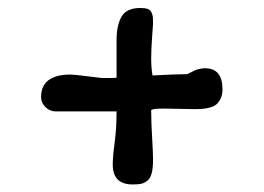

<svg xmlns="http://www.w3.org/2000/svg" viewBox="-20 -540 677 493"><path d="M123 -253.9Q107.9 -253.9 96.7 -265.1Q85.4 -276.4 85.4 -290.5Q85.4 -307.6 92 -319.6Q98.6 -331.5 110.1 -337.6Q121.6 -343.8 133.5 -346.2Q145.5 -348.6 159.2 -348.6Q170.4 -348.6 204.1 -344.2Q237.8 -339.8 240.7 -339.8H266.1Q274.9 -339.8 279.3 -340.3V-437.5Q279.3 -474.6 292 -497.1Q304.7 -519.5 340.3 -519.5Q352.1 -519.5 359.1 -517.1Q366.2 -514.6 369.1 -507.8Q372.1 -501 372.6 -495.8Q373 -490.7 373 -479Q371.1 -456.5 370.6 -445.8Q368.2 -414.1 368.2 -389.2Q368.2 -366.7 371.6 -346.2Q433.1 -349.6 460.9 -349.6Q463.4 -350.6 469.7 -354Q476.1 -357.4 480.5 -359.4Q484.9 -361.3 492.2 -363Q499.5 -364.7 506.8 -364.7Q551.3 -364.7 551.3 -310.5Q551.3 -296.9 546.6 -287.1Q542 -277.3 535.6 -272Q529.3 -266.6 518.8 -263.9Q508.3 -261.2 500 -260.5Q491.7 -259.8 479.5 -259.8Q471.2 -259.8 440.7 -260.5Q410.2 -261.2 399.4 -261.2Q372.6 -261.2 368.2 -257.3Q368.2 -226.6 370.6 -186.8Q373 -147 373 -130.4Q373 -108.4 369.4 -94.7Q365.7 -81.1 357.4 -75.2Q349.1 -69.3 341.6 -67.9Q334 -66.4 320.8 -66.4Q269.5 -66.4 269.5 -117.2Q269.5 -138.2 274.4 -174.1Q279.3 -210 279.3 -253.9Z"/></svg>

Font: Short Stack
Style: Regular
Weight: 400
Designer: James Grieshaber
Foundry: James Grieshaber
Version: Version 1.002